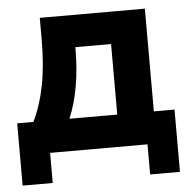

<svg xmlns="http://www.w3.org/2000/svg" viewBox="-45 -502 641 648"><g transform="rotate(-5 275.5 -177.5)"><path d="M6 -109H61Q87 -163 100 -229.5Q113 -296 113 -387V-457H469V-109H539V102H438V0H108V102H6ZM224 -345Q224 -206 183 -109H345V-348H224Z"/></g></svg>

Font: Tilda Sans Bold
Style: Regular
Weight: 700
Designer: ParaType Ltd
Foundry: ParaType Ltd
Version: Version 1.009